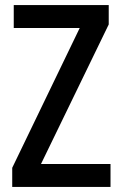

<svg xmlns="http://www.w3.org/2000/svg" viewBox="-20 -734 479 754"><path d="M414 0H28V-75L293 -624H34V-714H407V-638L141 -90H414Z"/></svg>

Font: Noto Sans Myanmar Condensed Medium
Style: Regular
Weight: 500
Width: 3
Designer: Monotype Design Team
Foundry: Monotype Imaging Inc.
Version: Version 2.107; ttfautohint (v1.8.4.7-5d5b)